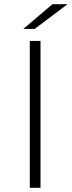

<svg xmlns="http://www.w3.org/2000/svg" viewBox="-20 -895 342 915"><path d="M122 -700H173V0H122ZM230 -875H302L145 -757H91Z"/></svg>

Font: Goldbeck Next Light
Style: Regular
Weight: 300
Designer: Julieta Ulanovsky
Foundry: Julieta Ulanovsky
Version: Version 7.200